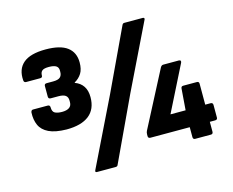

<svg xmlns="http://www.w3.org/2000/svg" viewBox="-101 -835 1231 1016"><g transform="rotate(-15 514.5 -327.5)"><path d="M215 -224Q153 -225 118 -242Q83 -259 69.5 -289Q56 -319 58 -359Q60 -372 70 -372H150Q163 -372 163 -359Q163 -335 177 -327.5Q191 -320 216 -320Q241 -320 255 -329.5Q269 -339 269 -359V-368Q269 -387 257 -396Q245 -405 218 -405H176Q163 -405 163 -418V-476Q163 -488 176 -488H211Q239 -488 250 -498Q261 -508 261 -527V-535Q261 -552 248.5 -560Q236 -568 209 -568Q182 -568 172 -559.5Q162 -551 162 -534Q162 -522 150 -522H73Q61 -522 60 -534Q55 -596 93.5 -629Q132 -662 216 -662Q296 -662 334.5 -633Q373 -604 373 -549Q373 -512 359 -489.5Q345 -467 320 -453V-451Q350 -440 365.5 -416.5Q381 -393 381 -357Q381 -291 338.5 -257.5Q296 -224 215 -224ZM312 35Q300 35 305 24L484 -343L644 -683Q648 -690 655 -690H757Q762 -690 764 -686.5Q766 -683 763 -678L589 -320L426 28Q423 35 414 35ZM859 0Q847 0 847 -13V-67H632Q619 -67 619 -79V-88Q619 -99 623 -107L782 -413Q788 -423 797 -423H882Q890 -423 892 -418.5Q894 -414 891 -408L766 -159H849L858 -276Q859 -288 870 -288H945Q957 -288 957 -276V-161H986Q999 -161 999 -148V-79Q999 -67 986 -67H957V-13Q957 0 945 0Z"/></g></svg>

Font: Sofia Sans Semi Condensed ExtraBold
Style: Regular
Weight: 800
Designer: Botio Nikoltchev, Ani Petrova
Foundry: lettersoup
Version: Version 4.100